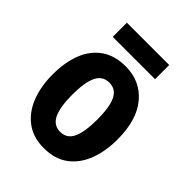

<svg xmlns="http://www.w3.org/2000/svg" viewBox="-206 -821 940 940"><g transform="rotate(45 263.5 -351.0)"><path d="M489 -275Q489 -194 464.5 -129.5Q440 -65 390 -27.5Q340 10 263 10Q190 10 140 -27Q90 -64 64.5 -128.5Q39 -193 39 -275Q39 -360 63.5 -423Q88 -486 138.5 -521.5Q189 -557 265 -557Q365 -557 427 -484Q489 -411 489 -275ZM177 -273Q177 -189 197.5 -146Q218 -103 264 -103Q310 -103 330 -146Q350 -189 350 -275Q350 -359 330 -401.5Q310 -444 264 -444Q218 -444 197.5 -402Q177 -360 177 -273ZM410 -712V-614H117V-712Z"/></g></svg>

Font: Noto Sans Condensed
Style: Bold
Weight: 700
Width: 3
Designer: Monotype Design Team
Foundry: Monotype Imaging Inc.
Version: Version 2.013; ttfautohint (v1.8.4.7-5d5b)